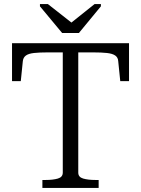

<svg xmlns="http://www.w3.org/2000/svg" viewBox="-20 -922 692 942"><path d="M285 -760H367L475 -891V-902H444L320 -803H341L215 -902H176V-891ZM288 -75V-665H216Q173 -665 146.5 -662Q120 -659 107 -649.5Q94 -640 92 -622L82 -524H39V-710H613V-524H570L560 -622Q559 -640 545.5 -649.5Q532 -659 505 -662Q478 -665 436 -665H364V-75Q364 -53 388 -46Q412 -39 448 -39H464V0H188V-39H204Q240 -39 264 -46Q288 -53 288 -75Z"/></svg>

Font: Roboto Serif 36pt Light
Style: Regular
Weight: 300
Designer: Greg Gazdowicz
Foundry: Commercial Type
Version: Version 1.008